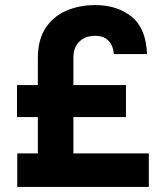

<svg xmlns="http://www.w3.org/2000/svg" viewBox="-20 -736 653 756"><path d="M48 0V-132H129V-275H47V-401H129V-507Q129 -579 159 -625Q189 -671 240.5 -693.5Q292 -716 355 -716Q441 -716 498 -670.5Q555 -625 559 -523H428Q427 -542 419.5 -558Q412 -574 396.5 -584.5Q381 -595 356 -595Q328 -595 309 -584.5Q290 -574 279.5 -555.5Q269 -537 269 -509V-401H476V-275H269V-132H566V0Z"/></svg>

Font: Onest
Style: Bold
Weight: 700
Designer: Dmitri Voloshin, Andrey Kudryavtsev
Foundry: Dmitri Voloshin, Andrey Kudryavtsev
Version: Version 1.000;gftools[0.9.33]